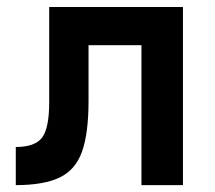

<svg xmlns="http://www.w3.org/2000/svg" viewBox="-20 -538 626 558"><path d="M25.9 0V-110.8Q82 -110.8 102.5 -138.4Q123 -166 123 -241.2V-517.6H511.7V0H391.1V-406.7H237.3V-244.6Q237.3 -150.4 218.3 -97.2Q199.2 -43.9 153.1 -22Q106.9 0 25.9 0Z"/></svg>

Font: Cascadia Code SemiBold
Style: Regular
Weight: 600
Monospace: yes
Designer: Aaron Bell
Foundry: Saja Typeworks
Version: Version 2404.023; ttfautohint (v1.8.4)